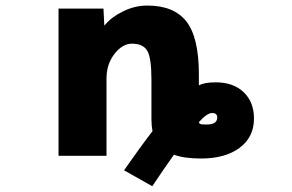

<svg xmlns="http://www.w3.org/2000/svg" viewBox="-20 -554 1040 684"><path d="M688.5 -119.1Q689.5 -114.3 693.4 -112.3Q697.3 -110.4 716.8 -110.4Q753.9 -110.4 753.9 -135.7Q753.9 -151.4 735.4 -151.4Q717.8 -151.4 688.5 -119.1ZM519.5 -270.5Q519.5 -348.6 504.4 -373.5Q489.3 -398.4 450.2 -398.4Q416 -398.4 387.7 -361.8Q359.4 -325.2 359.4 -274.4V1H188.5V-523.4H348.6L351.6 -462.9Q377 -493.2 415 -511.7Q458 -534.2 504.9 -534.2Q599.6 -534.2 644 -477.5Q688.5 -420.9 688.5 -288.1V-250Q709 -260.7 748 -260.7Q811.5 -260.7 848.1 -225.6Q884.8 -190.4 884.8 -131.8Q884.8 -65.4 833.5 -27.3Q782.2 10.7 696.3 10.7Q635.7 10.7 599.6 -2.9Q559.6 53.7 522.5 109.4L421.9 52.7Q477.5 -27.3 523.4 -86.9Q519.5 -106.4 519.5 -128.9Z"/></svg>

Font: GenEi Gothic M Heavy
Style: Regular
Weight: 800
Designer: o_tamon (Modified); [Source Han Sans]
Ryoko NISHIZUKA  (kana & ideographs); Paul D. Hunt (Latin, Greek & Cyrillic); Wenl
Version: Version 1.1a;Original Version 1.004